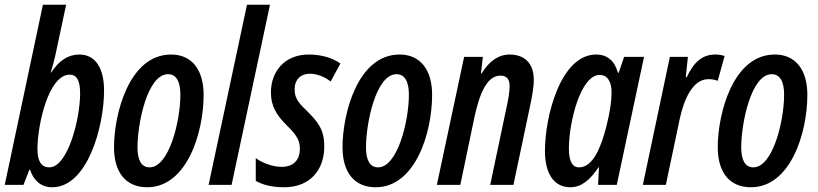

<svg xmlns="http://www.w3.org/2000/svg" viewBox="-24 -780 3450 810"><path d="M196 10C346 10 415 -248 415 -398C415 -496 376 -550 311 -550C264 -550 225 -525 192 -474H190C198 -499 204 -523 208 -540L255 -760H157L-4 0H75L100 -64H103C117 -19 149 10 196 10ZM184 -74C151 -74 134 -99 134 -151C134 -254 181 -465 270 -465C300 -465 314 -440 314 -386C314 -278 262 -74 184 -74Z M597 10C763 10 835 -217 835 -380C835 -487 784 -550 698 -550C520 -550 457 -298 457 -159C457 -51 508 10 597 10ZM607 -74C573 -74 556 -104 556 -158C556 -258 597 -467 685 -467C720 -467 737 -435 737 -381C737 -268 689 -74 607 -74Z M856 0H953L1115 -760H1018Z M1175 10C1282 10 1344 -61 1344 -162C1344 -232 1320 -263 1269 -314C1227 -353 1219 -373 1219 -405C1219 -443 1244 -469 1283 -469C1310 -469 1344 -458 1371 -436L1412 -512C1380 -535 1333 -550 1279 -550C1177 -550 1119 -479 1119 -390C1119 -336 1139 -297 1186 -251C1231 -207 1241 -185 1241 -152C1241 -102 1211 -76 1164 -76C1128 -76 1083 -92 1055 -113V-17C1082 -1 1122 10 1175 10Z M1561 10C1727 10 1799 -217 1799 -380C1799 -487 1748 -550 1662 -550C1484 -550 1421 -298 1421 -159C1421 -51 1472 10 1561 10ZM1571 -74C1537 -74 1520 -104 1520 -158C1520 -258 1561 -467 1649 -467C1684 -467 1701 -435 1701 -381C1701 -268 1653 -74 1571 -74Z M1819 0H1918L1978 -288C2002 -397 2034 -461 2088 -461C2114 -461 2126 -445 2126 -417C2126 -393 2120 -358 2113 -327L2044 0H2142L2215 -346C2222 -381 2228 -416 2228 -442C2228 -520 2182 -550 2126 -550C2079 -550 2038 -521 2008 -470H2005L2013 -540H1934Z M2382 10C2430 10 2466 -22 2501 -74H2503L2499 0H2578L2693 -540H2609L2586 -473H2583C2568 -526 2536 -550 2491 -550C2342 -550 2275 -291 2275 -143C2275 -46 2314 10 2382 10ZM2419 -74C2390 -74 2376 -100 2376 -154C2376 -263 2425 -464 2506 -464C2537 -464 2556 -438 2556 -391C2556 -353 2550 -310 2534 -246C2513 -165 2480 -74 2419 -74Z M2688 0H2785L2844 -280C2861 -359 2898 -446 2964 -446C2979 -446 2992 -444 3004 -439L3033 -544C3019 -548 3007 -550 2994 -550C2940 -550 2904 -520 2873 -454H2869L2878 -540H2802Z M3144 10C3310 10 3382 -217 3382 -380C3382 -487 3331 -550 3245 -550C3067 -550 3004 -298 3004 -159C3004 -51 3055 10 3144 10ZM3154 -74C3120 -74 3103 -104 3103 -158C3103 -258 3144 -467 3232 -467C3267 -467 3284 -435 3284 -381C3284 -268 3236 -74 3154 -74Z"/></svg>

Font: Noto Sans UI Condensed Medium
Style: Italic
Weight: 500
Width: 3
Italic angle: -12°
Designer: Monotype Design Team
Foundry: Monotype Imaging Inc.
Version: Version 1.901